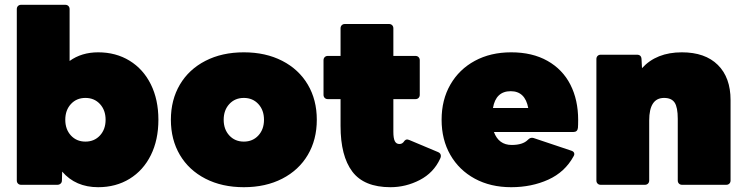

<svg xmlns="http://www.w3.org/2000/svg" viewBox="-20 -770 3110 800"><path d="M239 -55 238 -18Q238 -10 232.5 -5Q227 0 219 0H68Q60 0 55 -5Q50 -10 50 -18V-732Q50 -740 55 -745Q60 -750 68 -750H252Q260 -750 265 -745Q270 -740 270 -732V-516Q320 -552 389 -552Q463 -552 520 -517Q577 -482 608.5 -418.5Q640 -355 640 -271Q640 -187 608.5 -123.5Q577 -60 520 -25Q463 10 389 10Q295 10 239 -55ZM420 -271Q420 -311 396.5 -336.5Q373 -362 336 -362Q299 -362 275.5 -336.5Q252 -311 252 -271Q252 -231 275.5 -205.5Q299 -180 336 -180Q373 -180 396.5 -205.5Q420 -231 420 -271Z M692 -271Q692 -354 729.5 -417.5Q767 -481 836 -516.5Q905 -552 996 -552Q1087 -552 1156 -516.5Q1225 -481 1262.5 -417.5Q1300 -354 1300 -271Q1300 -188 1262.5 -124.5Q1225 -61 1156 -25.5Q1087 10 996 10Q905 10 836 -25.5Q767 -61 729.5 -124.5Q692 -188 692 -271ZM1080 -271Q1080 -311 1056.5 -336.5Q1033 -362 996 -362Q959 -362 935.5 -336.5Q912 -311 912 -271Q912 -231 935.5 -205.5Q959 -180 996 -180Q1033 -180 1056.5 -205.5Q1080 -231 1080 -271Z M1399 -245V-357H1346Q1338 -357 1333 -362Q1328 -367 1328 -375V-519Q1328 -527 1333 -532Q1338 -537 1346 -537H1399V-652Q1399 -660 1404 -665Q1409 -670 1417 -670H1601Q1609 -670 1614 -665Q1619 -660 1619 -652V-537H1711Q1719 -537 1724 -532Q1729 -527 1729 -519V-375Q1729 -367 1724 -362Q1719 -357 1711 -357H1619V-221Q1619 -194 1625 -182Q1631 -170 1644 -170Q1650 -170 1655 -172.5Q1660 -175 1666 -184Q1671 -189 1676 -189Q1679 -189 1687 -186L1806 -136Q1817 -131 1817 -120Q1817 -115 1814 -109Q1787 -50 1729 -20Q1671 10 1607 10Q1497 10 1448 -55Q1399 -120 1399 -245Z M1820 -271Q1820 -354 1856.5 -417.5Q1893 -481 1958.5 -516.5Q2024 -552 2110 -552Q2198 -552 2261 -516.5Q2324 -481 2356.5 -417.5Q2389 -354 2389 -270Q2389 -248 2388 -237Q2386 -220 2369 -220H2038Q2058 -166 2112 -166Q2158 -166 2179 -187Q2190 -199 2203 -195L2361 -142Q2373 -138 2373 -128Q2373 -124 2370 -119Q2334 -53 2264.5 -21.5Q2195 10 2110 10Q2024 10 1958.5 -25.5Q1893 -61 1856.5 -124.5Q1820 -188 1820 -271ZM2034 -320H2181Q2168 -390 2108 -390Q2046 -390 2034 -320Z M2483 0Q2475 0 2470 -5Q2465 -10 2465 -18V-524Q2465 -532 2470 -537Q2475 -542 2483 -542H2634Q2652 -542 2653 -524L2655 -486Q2715 -552 2821 -552Q2918 -552 2971 -499.5Q3024 -447 3024 -353V-18Q3024 -10 3019 -5Q3014 0 3006 0H2822Q2814 0 2809 -5Q2804 -10 2804 -18V-275Q2804 -323 2791 -342.5Q2778 -362 2747 -362Q2685 -362 2685 -268V-18Q2685 -10 2680 -5Q2675 0 2667 0Z"/></svg>

Font: LINE Seed Sans TH App Heavy
Style: Regular
Weight: 900
Designer: Dalton Maag Ltd | Thai characters by Cadson Demak Co.,Ltd.
Foundry: Dalton Maag Ltd
Version: Version 1.003